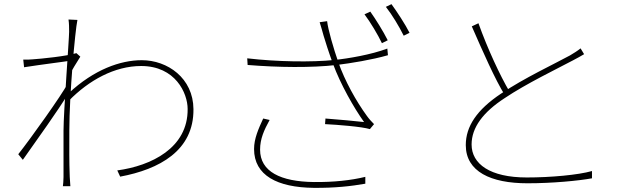

<svg xmlns="http://www.w3.org/2000/svg" viewBox="-20 -871 3040 925"><path d="M545 -50 559 -20C747 -55 914 -145 912 -345C911 -495 787 -581 663 -581C560 -581 433 -536 311 -422L312 -386C408 -484 532 -553 660 -553C825 -553 884 -422 884 -346C886 -158 708 -72 545 -50ZM321 -579 312 -544 306 -468C278 -414 129 -205 68 -128L90 -101C162 -203 259 -338 307 -417L310 -502C326 -532 349 -570 367 -598L348 -615C300 -600 180 -588 136 -585C123 -584 108 -583 92 -584L96 -547C178 -560 301 -575 321 -579ZM313 -718C313 -683 286 -330 286 -242C286 -148 286 -114 286 -18C286 -2 284 19 283 26H319C318 11 317 -2 316 -19C313 -104 314 -141 314 -242C314 -415 342 -725 353 -775L310 -777C313 -758 313 -735 313 -718Z M1764 -815 1736 -802C1764 -765 1801 -703 1820 -663L1848 -677C1826 -721 1789 -780 1764 -815ZM1866 -851 1839 -838C1869 -800 1902 -745 1925 -699L1953 -713C1933 -753 1893 -814 1866 -851ZM1539 -699C1548 -669 1562 -624 1584 -564C1620 -466 1685 -351 1734 -283C1693 -288 1611 -295 1548 -300L1546 -273C1606 -270 1722 -261 1762 -249L1782 -273C1770 -285 1758 -298 1748 -312C1696 -383 1641 -482 1610 -571C1587 -637 1560 -730 1556 -769L1520 -764C1527 -744 1533 -719 1539 -699ZM1171 -590 1173 -558C1321 -546 1481 -544 1602 -558C1668 -566 1773 -583 1849 -605L1846 -637C1769 -608 1659 -589 1590 -582C1481 -571 1318 -573 1171 -590ZM1279 -293 1248 -300C1225 -250 1204 -203 1204 -153C1204 -26 1316 32 1491 34C1593 35 1672 26 1740 14V-19C1671 -2 1586 7 1492 6C1332 4 1233 -44 1233 -150C1233 -202 1252 -244 1279 -293Z M2794 -610 2777 -638C2761 -625 2746 -616 2726 -604C2657 -566 2503 -494 2394 -420C2277 -342 2224 -262 2224 -172C2224 -44 2345 12 2521 12C2641 12 2767 0 2832 -12V-47C2765 -28 2633 -16 2518 -16C2341 -16 2252 -81 2252 -175C2252 -257 2308 -331 2411 -398C2515 -468 2667 -541 2740 -580C2762 -592 2780 -601 2794 -610ZM2285 -759 2253 -744C2305 -625 2366 -486 2412 -413L2435 -429C2389 -507 2329 -636 2285 -759Z"/></svg>

Font: Source Han Sans JP VF
Style: Regular
Weight: 250
Designer: Ryoko NISHIZUKA 西塚涼子 (kana, bopomofo & ideographs); Paul D. Hunt (Latin, Greek & Cyrillic); Sandoll Communications 산돌커뮤니
Foundry: Adobe
Version: Version 2.004;hotconv 1.0.118;makeotfexe 2.5.65603